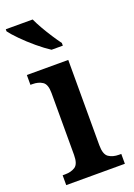

<svg xmlns="http://www.w3.org/2000/svg" viewBox="-147 -823 612 880"><g transform="rotate(-20 159.0 -383.0)"><path d="M17 0V-48H29Q59 -48 78.5 -61Q98 -74 98 -118V-420Q98 -462 78.5 -475Q59 -488 30 -488H20V-536H222V-120Q222 -75 242 -61.5Q262 -48 292 -48H303V0ZM166 -606Q138 -624 104 -652.5Q70 -681 41.5 -710Q13 -739 1 -756V-766H132Q142 -744 157.5 -717Q173 -690 190 -664Q207 -638 221 -619V-606Z"/></g></svg>

Font: Noto Serif Hebrew SemiCondensed SemiBold
Style: Regular
Weight: 600
Width: 4
Designer: Monotype Design Team
Foundry: Monotype Imaging Inc.
Version: Version 2.004; ttfautohint (v1.8.4.7-5d5b)